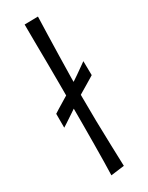

<svg xmlns="http://www.w3.org/2000/svg" viewBox="-187 -733 593 767"><g transform="rotate(-30 110.0 -349.0)"><path d="M80 -1Q81 -24 81.5 -61Q82 -98 82.5 -143Q83 -188 83 -237Q83 -286 83 -333Q83 -372 83 -420.5Q83 -469 82.5 -519Q82 -569 81.5 -615Q81 -661 81 -696L143 -697Q142 -662 140.5 -616Q139 -570 138 -519.5Q137 -469 136 -421Q135 -373 135 -333Q135 -281 136 -220Q137 -159 139 -103.5Q141 -48 142 -9ZM12 -260V-324Q12 -324 28.5 -334.5Q45 -345 69.5 -359.5Q94 -374 117 -388Q140 -402 161.5 -417Q183 -432 197 -442Q211 -452 211 -452L212 -387Q212 -387 201.5 -380.5Q191 -374 175 -364.5Q159 -355 140.5 -344Q122 -333 107 -323Q86 -309 64 -294Q42 -279 27 -269.5Q12 -260 12 -260Z"/></g></svg>

Font: Truculenta Light
Style: Regular
Weight: 300
Version: Version 1.002